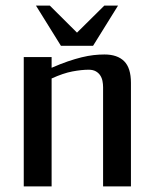

<svg xmlns="http://www.w3.org/2000/svg" viewBox="-20 -663 549 683"><path d="M163.6 -421.9Q194.8 -435.5 221.2 -444.6Q247.6 -453.6 270.5 -459.2Q293.5 -464.8 313.2 -467Q333 -469.2 351.6 -469.2Q397.5 -469.2 421.6 -445.3Q445.8 -421.4 445.8 -368.2V0H346.7V-353Q346.7 -363.8 344.5 -375Q342.3 -386.2 336.4 -395Q330.6 -403.8 320.6 -409.4Q310.5 -415 295.4 -415Q270.5 -415 237.8 -408.9Q205.1 -402.8 163.6 -383.8V0H64.5V-460H163.6ZM311 -500H196.8L107.9 -643.1H157.2L253.9 -546.9L351.1 -643.1H399.9Z"/></svg>

Font: Federov2
Style: Regular
Weight: 400
Designer: Olexa M. Volochay | Cyreal.org
Foundry: Olexa M. Volochay | Cyreal.org
Version: Version 1.000